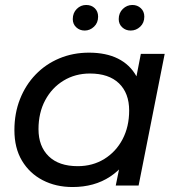

<svg xmlns="http://www.w3.org/2000/svg" viewBox="-20 -747 722 773"><path d="M272 6Q205 6 152 -21.5Q99 -49 68.5 -100Q38 -151 38 -223Q38 -291 60.5 -348Q83 -405 123.5 -447Q164 -489 219 -512Q274 -535 338 -535Q407 -535 455 -511Q503 -487 529 -440.5Q555 -394 555 -327Q555 -229 521 -153.5Q487 -78 423.5 -36Q360 6 272 6ZM293 -78Q353 -78 400 -107Q447 -136 473.5 -186.5Q500 -237 500 -302Q500 -372 459 -411.5Q418 -451 342 -451Q283 -451 236 -422.5Q189 -394 162 -343.5Q135 -293 135 -227Q135 -158 176 -118Q217 -78 293 -78ZM446 0 474 -137 506 -260 519 -386 547 -530H643L538 0ZM506 -624Q486 -624 472 -637Q458 -650 458 -670Q458 -695 474.5 -711Q491 -727 513 -727Q533 -727 547 -714Q561 -701 561 -680Q561 -655 544.5 -639.5Q528 -624 506 -624ZM321 -624Q301 -624 287 -637Q273 -650 273 -670Q273 -695 289 -711Q305 -727 327 -727Q348 -727 361.5 -714Q375 -701 375 -680Q375 -655 358.5 -639.5Q342 -624 321 -624Z"/></svg>

Font: MOST Montserrat Medium
Style: Italic
Weight: 500
Italic angle: -11.3°
Designer: Julieta Ulanovsky
Foundry: Julieta Ulanovsky
Version: Version 8.000;March 11, 2024;FontCreator 15.0.0.2926 64-bit